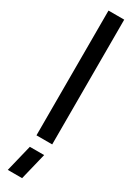

<svg xmlns="http://www.w3.org/2000/svg" viewBox="-241 -698 651 919"><g transform="rotate(30 84.5 -238.5)"><path d="M11.7 211.9 47.9 63.5H127L90.8 211.9ZM47.9 0V-689.5H134.8V0Z"/></g></svg>

Font: Post No Bills Jaffna SemiBold
Style: Regular
Weight: 600
Designer: Kosala Senevirathne, Siva Puranthara, Lasantha Premarathna, Tharique Azeez
Foundry: Mooniak
Version: Version 1.220 ; ttfautohint (v1.6)